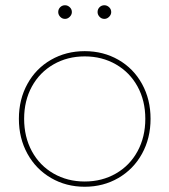

<svg xmlns="http://www.w3.org/2000/svg" viewBox="-20 -712 646 732"><path d="M554 -259Q554 -185 521.5 -126Q489 -67 431.5 -33.5Q374 0 303 0Q232 0 174.5 -33.5Q117 -67 84.5 -126Q52 -185 52 -259Q52 -333 84.5 -392Q117 -451 174.5 -484Q232 -517 303 -517Q374 -517 431.5 -484Q489 -451 521.5 -392Q554 -333 554 -259ZM72 -259Q72 -190 101.5 -135.5Q131 -81 184 -50.5Q237 -20 303 -20Q369 -20 422 -50.5Q475 -81 504.5 -135.5Q534 -190 534 -259Q534 -328 504.5 -382Q475 -436 422 -466.5Q369 -497 303 -497Q237 -497 184 -466.5Q131 -436 101.5 -382Q72 -328 72 -259ZM254 -666Q254 -656 246 -648Q238 -640 228 -640Q217 -640 209.5 -648Q202 -656 202 -666Q202 -677 209.5 -684.5Q217 -692 228 -692Q238 -692 246 -684.5Q254 -677 254 -666ZM404 -666Q404 -656 396 -648Q388 -640 378 -640Q367 -640 359.5 -648Q352 -656 352 -666Q352 -677 359.5 -684.5Q367 -692 378 -692Q388 -692 396 -684.5Q404 -677 404 -666Z"/></svg>

Font: Gontserrat Thin
Style: Regular
Weight: 250
Designer: Julieta Ulanovsky
Foundry: Julieta Ulanovsky
Version: Version 6.001